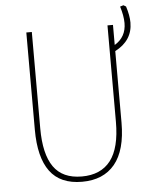

<svg xmlns="http://www.w3.org/2000/svg" viewBox="-56 -848 712 905"><g transform="rotate(-5 300.0 -396.0)"><path d="M505 -590V-252Q505 -121 451 -55.5Q397 10 296 10Q193 10 144 -56.5Q95 -123 95 -254V-714H121V-258Q121 -136 163.5 -75.5Q206 -15 297 -15Q387 -15 433 -74.5Q479 -134 479 -258V-714H505V-619Q560 -652 560 -718Q560 -752 546 -797L562 -802L574 -795Q588 -751 588 -718Q588 -633 505 -590Z"/></g></svg>

Font: Noto Sans Mono UI Thin
Style: Regular
Weight: 250
Monospace: yes
Designer: Monotype Design team
Foundry: Monotype Imaging Inc.
Version: Version 1.000